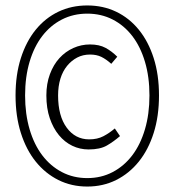

<svg xmlns="http://www.w3.org/2000/svg" viewBox="-20 -672 640 704"><path d="M300 12Q242 12 194 -12Q146 -36 111 -79.5Q76 -123 56.5 -184.5Q37 -246 37 -322Q37 -398 56.5 -459Q76 -520 111 -563Q146 -606 194 -629Q242 -652 300 -652Q358 -652 406 -629Q454 -606 489 -563Q524 -520 543.5 -459Q563 -398 563 -322Q563 -246 543.5 -184.5Q524 -123 489 -79.5Q454 -36 406 -12Q358 12 300 12ZM300 -19Q351 -19 393 -41Q435 -63 465 -102.5Q495 -142 511.5 -198Q528 -254 528 -322Q528 -390 511.5 -445.5Q495 -501 465 -540Q435 -579 393 -600.5Q351 -622 300 -622Q249 -622 207 -600.5Q165 -579 135 -540Q105 -501 88.5 -445.5Q72 -390 72 -322Q72 -254 88.5 -198Q105 -142 135 -102.5Q165 -63 207 -41Q249 -19 300 -19ZM305 -124Q273 -124 245 -137.5Q217 -151 196 -176.5Q175 -202 162.5 -238.5Q150 -275 150 -322Q150 -365 163 -400Q176 -435 198 -459Q220 -483 249 -496Q278 -509 310 -509Q344 -509 367 -496.5Q390 -484 410 -464L388 -438Q369 -455 351.5 -463.5Q334 -472 310 -472Q284 -472 263 -461Q242 -450 226 -430.5Q210 -411 201.5 -383.5Q193 -356 193 -322Q193 -247 224.5 -204Q256 -161 307 -161Q337 -161 359 -172.5Q381 -184 401 -201L420 -173Q397 -153 372 -138.5Q347 -124 305 -124Z"/></svg>

Font: Source Code Pro Light
Style: Regular
Weight: 300
Monospace: yes
Designer: Paul D. Hunt, Teo Tuominen
Foundry: Adobe Systems Incorporated
Version: Version 2.030;PS 1.000;hotconv 16.6.51;makeotf.lib2.5.65220